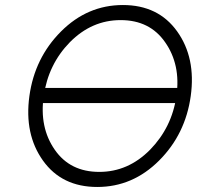

<svg xmlns="http://www.w3.org/2000/svg" viewBox="-20 -732 784 764"><path d="M469 -712Q328 -712 223 -607Q118 -502 97 -350Q76 -198 151 -93Q226 12 367 12Q508 12 613 -93Q718 -198 739 -350Q760 -502 685 -607Q610 -712 469 -712ZM460 -652Q576 -652 637 -564Q668 -520 679.5 -466.5Q691 -413 682 -350Q664 -225 577 -136Q490 -48 375 -48Q259 -48 198 -136Q136 -225 154 -350Q163 -413 189 -466.5Q215 -520 258 -564Q345 -652 460 -652ZM130 -322H700L708 -382H138Z"/></svg>

Font: Unageo
Style: Light-Italic
Weight: 300
Designer: Richard Sepsi
Foundry: Richard Sepsi
Version: Version 2.000